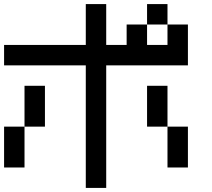

<svg xmlns="http://www.w3.org/2000/svg" viewBox="-20 -920 1040 940"><path d="M0 -100V-300H100V-100ZM0 -600V-700H400V-900H500V-700H600V-800H700V-700H800V-800H900V-600H500V0H400V-600ZM900 -100H800V-300H900ZM200 -300H100V-500H200ZM800 -300H700V-500H800ZM800 -900V-800H700V-900Z"/></svg>

Font: GalmuriMono9 Regular
Style: Regular
Weight: 400
Designer: Lee Minseo (quiple)
Version: Version 2.399;hotconv 1.1.1;makeotfexe 2.6.0 DEVELOPMENT